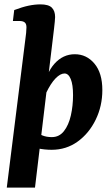

<svg xmlns="http://www.w3.org/2000/svg" viewBox="-20 -678 513 878"><path d="M216 7Q184 7 153 0.5Q122 -6 99 -14L135 -79Q154 -67 173 -59Q192 -51 217 -51Q251 -51 272.5 -78.5Q294 -106 304 -150Q314 -194 314 -243Q314 -291 303.5 -316.5Q293 -342 275 -342Q256 -342 234 -319.5Q212 -297 190 -251L175 -258Q190 -343 229 -386.5Q268 -430 322 -430Q376 -430 412 -387Q448 -344 448 -266Q448 -193 417.5 -130.5Q387 -68 335 -30.5Q283 7 216 7ZM11 180 96 -499Q98 -510 99.5 -527.5Q101 -545 101 -553Q101 -569 93 -575.5Q85 -582 69 -582H39L45 -632Q82 -646 110.5 -652Q139 -658 165 -658Q202 -658 217 -643Q232 -628 232 -600Q232 -592 230.5 -578.5Q229 -565 227 -546L140 180Z"/></svg>

Font: Rasa
Style: Italic
Weight: 400
Italic angle: -7.10001°
Designer: Anna Giedrys (Yrsa+Rasa design), David Brezina (Yrsa art-direction, Rasa art-direction, design)
Foundry: Rosetta Type Foundry
Version: Version 2.004